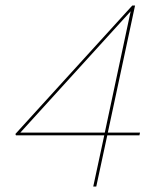

<svg xmlns="http://www.w3.org/2000/svg" viewBox="-20 -678 569 698"><path d="M487 -186H370L330 0H319L359 -186H38L36 -191L461 -658H471L372 -196H489ZM361 -196 455 -637 54 -196Z"/></svg>

Font: Ysabeau Infant Hairline
Style: Italic
Weight: 100
Italic angle: -12°
Designer: Christian Thalmann (Catharsis Fonts)
Version: Version 0.003